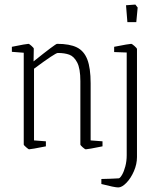

<svg xmlns="http://www.w3.org/2000/svg" viewBox="-20 -644 678 841"><path d="M84 -11V-413L32 -417V-439Q96 -452 105 -452Q108 -452 118 -443Q128 -434 128 -431L127 -375Q223 -452 230 -452Q285 -452 316.5 -436.5Q348 -421 362.5 -383.5Q377 -346 377 -279V-29L429 -25V-3Q365 10 356 10Q352 10 342 1Q332 -8 332 -11V-289Q332 -344 318 -370.5Q304 -397 283.5 -404.5Q263 -412 233 -412Q222 -412 129 -343V-29L181 -25V-3Q116 10 107 10Q105 10 94.5 1Q84 -8 84 -11ZM532 -621 573 -624 583 -611 577 -547H538ZM424 162V140L461 139Q472 138 483 138Q494 138 501 137Q507 135 515 121Q523 107 529 84.5Q535 62 535 36V-414L480 -416V-439Q546 -452 555 -452Q558 -452 569 -442.5Q580 -433 580 -429V44Q580 75 566.5 106Q553 137 533.5 157Q514 177 498 177Q482 177 424 162Z"/></svg>

Font: Grenze ExtraLight
Style: Regular
Weight: 275
Designer: Renata Polastri
Foundry: Omnibus-Type
Version: Version 1.002; ttfautohint (v1.8)